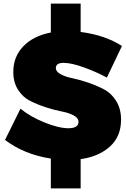

<svg xmlns="http://www.w3.org/2000/svg" viewBox="-20 -884 704 1069"><path d="M291 -505Q291 -485 318 -470.5Q345 -456 385 -448Q425 -440 472.5 -423.5Q520 -407 560 -386Q600 -365 627 -321.5Q654 -278 654 -218Q654 -124 592 -68Q530 -12 429 2V165H263V-1Q112 -25 8 -105L94 -279Q147 -235 227 -202.5Q307 -170 361 -170Q417 -170 417 -206Q417 -227 390 -241.5Q363 -256 323 -263.5Q283 -271 235.5 -286.5Q188 -302 148 -322Q108 -342 81 -383.5Q54 -425 54 -483Q54 -568 109.5 -626Q165 -684 263 -703V-864H429V-706Q564 -689 659 -628L575 -452Q516 -484 446.5 -509Q377 -534 334 -534Q291 -534 291 -505Z"/></svg>

Font: MontserratBlack
Style: Regular
Weight: 900
Designer: Julieta Ulanovsky
Foundry: Julieta Ulanovsky
Version: Version 4.000